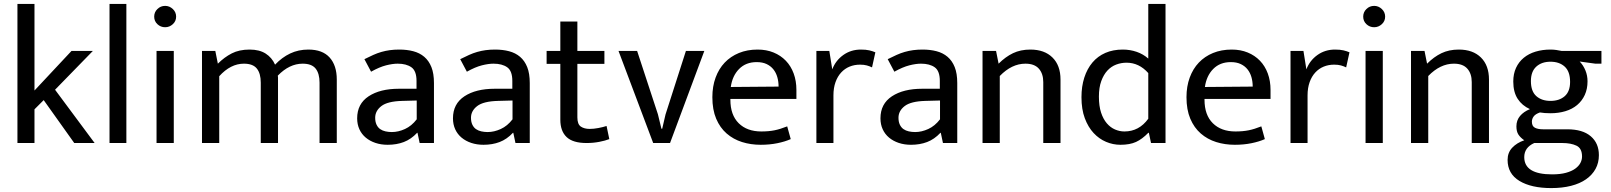

<svg xmlns="http://www.w3.org/2000/svg" viewBox="-20 -730 8224 980"><path d="M156 -172V0H69V-710H156V-268L345 -470H454L261 -272L463 0H359L203 -219Z M539 0V-710H625V0Z M779 0V-470H867V0ZM823 -591Q800 -591 783.5 -606.5Q767 -622 767 -645Q767 -668 783.5 -684Q800 -700 823 -700Q845 -700 862 -684Q879 -668 879 -645Q879 -622 862 -606.5Q845 -591 823 -591Z M1099 0H1011V-470H1079L1092 -405Q1125 -438 1163 -457.5Q1201 -477 1254 -477Q1304 -477 1336 -456.5Q1368 -436 1384 -400Q1419 -437 1461 -457Q1503 -477 1554 -477Q1626 -477 1662.5 -436.5Q1699 -396 1699 -324V0H1611V-308Q1611 -355 1591 -380Q1571 -405 1525 -405Q1457 -405 1398 -344Q1399 -339 1399 -334Q1399 -329 1399 -324V0H1311V-308Q1311 -355 1291 -380Q1271 -405 1225 -405Q1157 -405 1099 -341Z M1840 -428Q1864 -440 1885 -449.5Q1906 -459 1927 -465Q1948 -471 1970 -474Q1992 -477 2018 -477Q2057 -477 2089.5 -468.5Q2122 -460 2145.5 -440Q2169 -420 2182 -387.5Q2195 -355 2195 -306V0H2122L2111 -52H2109Q2078 -19 2041 -5Q2004 9 1959 9Q1925 9 1896.5 -0.5Q1868 -10 1847 -27.5Q1826 -45 1814.5 -70Q1803 -95 1803 -126Q1803 -200 1861.5 -238.5Q1920 -277 2016 -277H2106V-317Q2106 -368 2080 -386.5Q2054 -405 2010 -405Q1984 -405 1950.5 -396.5Q1917 -388 1874 -364ZM2107 -217 2033 -215Q1958 -213 1926.5 -188.5Q1895 -164 1895 -129Q1895 -108 1902 -93.5Q1909 -79 1920.5 -71Q1932 -63 1947.5 -59.5Q1963 -56 1980 -56Q2013 -56 2047 -71.5Q2081 -87 2107 -121Z M2329 -428Q2353 -440 2374 -449.5Q2395 -459 2416 -465Q2437 -471 2459 -474Q2481 -477 2507 -477Q2546 -477 2578.5 -468.5Q2611 -460 2634.5 -440Q2658 -420 2671 -387.5Q2684 -355 2684 -306V0H2611L2600 -52H2598Q2567 -19 2530 -5Q2493 9 2448 9Q2414 9 2385.5 -0.5Q2357 -10 2336 -27.5Q2315 -45 2303.5 -70Q2292 -95 2292 -126Q2292 -200 2350.5 -238.5Q2409 -277 2505 -277H2595V-317Q2595 -368 2569 -386.5Q2543 -405 2499 -405Q2473 -405 2439.5 -396.5Q2406 -388 2363 -364ZM2596 -217 2522 -215Q2447 -213 2415.5 -188.5Q2384 -164 2384 -129Q2384 -108 2391 -93.5Q2398 -79 2409.5 -71Q2421 -63 2436.5 -59.5Q2452 -56 2469 -56Q2502 -56 2536 -71.5Q2570 -87 2596 -121Z M3065 -404H2927V-131Q2927 -96 2944.5 -84Q2962 -72 2990 -72Q3010 -72 3034 -76.5Q3058 -81 3076 -87L3090 -20Q3070 -12 3039 -6Q3008 0 2974 0Q2904 0 2872 -30.5Q2840 -61 2840 -119V-404H2770V-470H2840V-620H2927V-470H3065Z M3481 -470H3575L3400 0H3314L3137 -470H3232L3338 -147L3356 -73H3360L3377 -146Z M4045 -225H3708V-221Q3708 -143 3750.5 -101Q3793 -59 3866 -59Q3904 -59 3933.5 -65Q3963 -71 3998 -85L4016 -20Q3987 -7 3947.5 1Q3908 9 3863 9Q3812 9 3767.5 -5Q3723 -19 3689 -48.5Q3655 -78 3635.5 -124Q3616 -170 3616 -234Q3616 -289 3632.5 -334Q3649 -379 3679 -410.5Q3709 -442 3751.5 -459.5Q3794 -477 3847 -477Q3892 -477 3928.5 -462Q3965 -447 3991 -420Q4017 -393 4031 -355Q4045 -317 4045 -271ZM3954 -288Q3954 -314 3947.5 -336.5Q3941 -359 3927.5 -376Q3914 -393 3893 -403Q3872 -413 3842 -413Q3787 -413 3752.5 -378Q3718 -343 3710 -286Z M4147 0V-470H4213L4228 -376Q4245 -421 4284 -449Q4323 -477 4374 -477Q4400 -477 4417 -473Q4434 -469 4448 -463L4431 -386Q4419 -392 4404.5 -396Q4390 -400 4370 -400Q4341 -400 4316.5 -390Q4292 -380 4273.5 -360Q4255 -340 4244.5 -310.5Q4234 -281 4234 -243V0Z M4511 -428Q4535 -440 4556 -449.5Q4577 -459 4598 -465Q4619 -471 4641 -474Q4663 -477 4689 -477Q4728 -477 4760.5 -468.5Q4793 -460 4816.5 -440Q4840 -420 4853 -387.5Q4866 -355 4866 -306V0H4793L4782 -52H4780Q4749 -19 4712 -5Q4675 9 4630 9Q4596 9 4567.5 -0.5Q4539 -10 4518 -27.5Q4497 -45 4485.5 -70Q4474 -95 4474 -126Q4474 -200 4532.5 -238.5Q4591 -277 4687 -277H4777V-317Q4777 -368 4751 -386.5Q4725 -405 4681 -405Q4655 -405 4621.5 -396.5Q4588 -388 4545 -364ZM4778 -217 4704 -215Q4629 -213 4597.5 -188.5Q4566 -164 4566 -129Q4566 -108 4573 -93.5Q4580 -79 4591.5 -71Q4603 -63 4618.5 -59.5Q4634 -56 4651 -56Q4684 -56 4718 -71.5Q4752 -87 4778 -121Z M5083 0H4995V-470H5064L5077 -405Q5112 -440 5150.5 -458.5Q5189 -477 5239 -477Q5311 -477 5352 -436.5Q5393 -396 5393 -324V0H5305V-311Q5305 -354 5282.5 -379.5Q5260 -405 5214 -405Q5144 -405 5083 -342Z M5841 -710H5929V0H5855L5844 -52H5841Q5810 -20 5778.5 -5.5Q5747 9 5699 9Q5661 9 5625.5 -6Q5590 -21 5562 -51Q5534 -81 5517 -126.5Q5500 -172 5500 -234Q5500 -289 5514.5 -334Q5529 -379 5556 -411Q5583 -443 5622 -460Q5661 -477 5711 -477Q5748 -477 5781.5 -465.5Q5815 -454 5841 -431ZM5841 -357Q5794 -410 5730 -410Q5703 -410 5677.5 -400.5Q5652 -391 5632.5 -370Q5613 -349 5601 -316Q5589 -283 5589 -237Q5589 -189 5600 -155.5Q5611 -122 5629.5 -100.5Q5648 -79 5671.5 -69Q5695 -59 5719 -59Q5794 -59 5841 -124Z M6465 -225H6128V-221Q6128 -143 6170.5 -101Q6213 -59 6286 -59Q6324 -59 6353.5 -65Q6383 -71 6418 -85L6436 -20Q6407 -7 6367.5 1Q6328 9 6283 9Q6232 9 6187.5 -5Q6143 -19 6109 -48.5Q6075 -78 6055.5 -124Q6036 -170 6036 -234Q6036 -289 6052.5 -334Q6069 -379 6099 -410.5Q6129 -442 6171.5 -459.5Q6214 -477 6267 -477Q6312 -477 6348.5 -462Q6385 -447 6411 -420Q6437 -393 6451 -355Q6465 -317 6465 -271ZM6374 -288Q6374 -314 6367.5 -336.5Q6361 -359 6347.5 -376Q6334 -393 6313 -403Q6292 -413 6262 -413Q6207 -413 6172.5 -378Q6138 -343 6130 -286Z M6567 0V-470H6633L6648 -376Q6665 -421 6704 -449Q6743 -477 6794 -477Q6820 -477 6837 -473Q6854 -469 6868 -463L6851 -386Q6839 -392 6824.5 -396Q6810 -400 6790 -400Q6761 -400 6736.5 -390Q6712 -380 6693.5 -360Q6675 -340 6664.5 -310.5Q6654 -281 6654 -243V0Z M6950 0V-470H7038V0ZM6994 -591Q6971 -591 6954.5 -606.5Q6938 -622 6938 -645Q6938 -668 6954.5 -684Q6971 -700 6994 -700Q7016 -700 7033 -684Q7050 -668 7050 -645Q7050 -622 7033 -606.5Q7016 -591 6994 -591Z M7270 0H7182V-470H7251L7264 -405Q7299 -440 7337.5 -458.5Q7376 -477 7426 -477Q7498 -477 7539 -436.5Q7580 -396 7580 -324V0H7492V-311Q7492 -354 7469.5 -379.5Q7447 -405 7401 -405Q7331 -405 7270 -342Z M7704 -314Q7704 -353 7718 -383.5Q7732 -414 7757.5 -435Q7783 -456 7818 -466.5Q7853 -477 7894 -477Q7909 -477 7923 -475Q7937 -473 7951 -470H8154V-405H8123L8043 -416Q8062 -396 8072.5 -370Q8083 -344 8083 -315Q8083 -276 8069 -245.5Q8055 -215 8030 -194Q8005 -173 7970 -162.5Q7935 -152 7894 -152Q7863 -152 7840 -156Q7817 -148 7808 -135.5Q7799 -123 7799 -109Q7799 -86 7814.5 -78Q7830 -70 7856 -70H7980Q8058 -70 8099.5 -34.5Q8141 1 8141 62Q8141 101 8124 132Q8107 163 8075.5 185Q8044 207 7999 218.5Q7954 230 7898 230Q7796 230 7735.5 193.5Q7675 157 7675 86Q7675 49 7698.5 24Q7722 -1 7760 -14Q7740 -28 7730 -43.5Q7720 -59 7720 -85Q7720 -116 7738.5 -138Q7757 -160 7789 -173Q7749 -191 7726.5 -225.5Q7704 -260 7704 -314ZM7811 0Q7760 23 7760 72Q7760 160 7902 160Q7944 160 7973 152Q8002 144 8020 131Q8038 118 8046.5 102Q8055 86 8055 69Q8055 27 8026.5 13.5Q7998 0 7955 0ZM7994 -312Q7994 -365 7966.5 -390Q7939 -415 7894 -415Q7849 -415 7821.5 -390Q7794 -365 7794 -316Q7794 -264 7821.5 -239.5Q7849 -215 7894 -215Q7939 -215 7966.5 -239Q7994 -263 7994 -312Z"/></svg>

Font: Ek Mukta
Style: Regular
Weight: 400
Designer: Girish Dalvi and Yashodeep Gholap
Foundry: Ek Type
Version: Version 2.538;PS 1.001;hotconv 16.6.51;makeotf.lib2.5.65220;